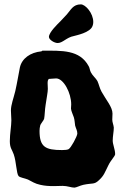

<svg xmlns="http://www.w3.org/2000/svg" viewBox="-20 -835 566 879"><path d="M507 -132C507 -149 496 -175 496 -191C496 -212 501 -232 501 -251C500 -263 494 -275 494 -287C494 -297 495 -306 495 -315C495 -345 466 -377 445 -415C436 -431 433 -449 426 -464C419 -477 404 -488 396 -504C391 -513 391 -524 386 -532C345 -608 263 -603 175 -603C172 -603 171 -600 170 -600C118 -595 80 -567 71 -526C64 -491 59 -458 50 -418C42 -385 30 -355 30 -329C30 -315 32 -299 32 -284C32 -258 25 -222 25 -189C25 -157 35 -151 43 -128C55 -93 55 -41 65 -29C71 -22 94 -19 108 -13C126 -4 140 6 164 11C185 16 205 17 226 17C240 17 254 16 267 16C289 16 306 24 321 24C331 23 345 15 362 11C405 2 411 11 433 -10C456 -31 459 -44 476 -78C487 -101 505 -118 507 -128ZM334 -223C333 -210 305 -158 294 -152C288 -149 277 -148 264 -148C188 -148 161 -162 161 -236C161 -244 162 -252 164 -260C165 -267 181 -285 182 -291C185 -305 185 -333 189 -356C193 -385 199 -413 199 -428C199 -438 198 -447 198 -454C198 -463 199 -470 204 -474C204 -473 225 -476 237 -476C271 -476 306 -410 306 -357C306 -350 305 -344 305 -338C306 -325 314 -311 318 -298C322 -285 322 -272 324 -260C328 -245 334 -238 334 -223ZM404 -717C406 -722 407 -728 407 -734C407 -775 371 -815 350 -815C314 -815 304 -789 286 -769C278 -760 267 -749 256 -737C244 -725 204 -687 204 -666C204 -653 229 -638 244 -638C267 -638 285 -664 318 -670C327 -673 394 -685 404 -717Z"/></svg>

Font: Freckle Face
Style: Regular
Weight: 400
Designer: Astigmatic (AOETI)
Foundry: Astigmatic (AOETI)
Version: Version 1.000